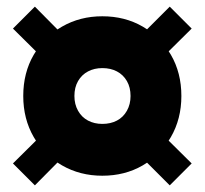

<svg xmlns="http://www.w3.org/2000/svg" viewBox="-20 -589 616 578"><path d="M19 -503 121 -402 186 -467 85 -569ZM85 -31 186 -133 121 -198 19 -97ZM455 -402 557 -503 491 -569 389 -467ZM389 -133 491 -31 557 -97 455 -198ZM50 -300Q50 -231 81.5 -176.5Q113 -122 167 -91Q221 -60 288 -60Q356 -60 409.5 -91Q463 -122 494.5 -176.5Q526 -231 526 -300Q526 -370 494.5 -424Q463 -478 409.5 -509Q356 -540 288 -540Q221 -540 167 -509Q113 -478 81.5 -424Q50 -370 50 -300ZM204 -300Q204 -326 215 -345Q226 -364 245 -374Q264 -384 288 -384Q313 -384 332 -374Q351 -364 362 -345Q373 -326 373 -300Q373 -275 362 -255.5Q351 -236 332 -226Q313 -216 288 -216Q264 -216 245 -226Q226 -236 215 -255.5Q204 -275 204 -300Z"/></svg>

Font: Jost ExtraBold
Style: Regular
Weight: 800
Version: Version 3.710